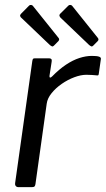

<svg xmlns="http://www.w3.org/2000/svg" viewBox="-20 -770 435 790"><path d="M55.7 0Q48.7 0 44.9 -4.7Q41.1 -9.3 42.1 -15.8L113 -519.5Q114.2 -526.2 116.2 -528.1Q118.1 -530 123.4 -530H182.4Q188.2 -530 191.1 -526.9Q193.9 -523.8 192.6 -516.3L183.7 -458.6Q182.7 -451.7 186 -451Q189.3 -450.4 194.1 -455.2Q223.5 -485.2 251.6 -503.9Q279.7 -522.6 306.6 -531.3Q333.5 -540 358.1 -540Q378.1 -540 387.2 -537Q396.3 -534 395.1 -527.3L386.7 -468.3Q386.1 -462.8 384.8 -461.1Q383.5 -459.4 380.1 -459.7Q370 -460.8 358.5 -461.5Q347 -462.3 335.2 -462.3Q312.9 -462.3 285.8 -452.2Q258.8 -442.1 234 -424.9Q209.2 -407.7 192.1 -386.4Q175 -365.1 172.2 -343.4L125.8 -12.1Q124.5 -4.8 121.7 -2.4Q118.8 0 110.5 0H55.7ZM100.1 -747.3Q103.5 -750.4 108.4 -749.6Q113.4 -748.7 115.2 -745.9L219.7 -615.5Q222.5 -612.9 223.3 -609.2Q224 -605.4 220.7 -601.3L202 -582.3Q197.9 -577.7 193.9 -579.3Q189.9 -580.8 185 -584.9L70.8 -693.9Q57.3 -704.1 66.4 -713.2ZM261.8 -747.3Q265.2 -750.4 270.2 -749.6Q275.1 -748.7 277 -745.9L381.4 -615.5Q384.2 -612.9 385 -608.8Q385.8 -604.7 382.4 -601.3L363.7 -582.3Q359.6 -577.7 355.6 -579.3Q351.7 -580.8 346.7 -584.9L232.6 -693.9Q219.1 -704.9 228.1 -713.9Z"/></svg>

Font: Libre Franklin Thin
Style: Italic
Weight: 100
Italic angle: -8°
Designer: Pablo Impallari, Rodrigo Fuenzalida, Nhung Nguyen
Foundry: Impallari Type
Version: Version 3.000